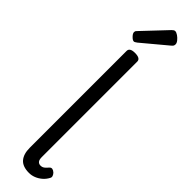

<svg xmlns="http://www.w3.org/2000/svg" viewBox="-394 -1110 1094 1094"><g transform="rotate(45 153.0 -563.5)"><path d="M193 17Q142 17 118.5 -10Q95 -37 95 -88V-868Q95 -881 105.5 -887.5Q116 -894 137 -894Q159 -894 170 -887.5Q181 -881 181 -868V-99Q181 -77 189 -68Q197 -59 210 -59Q220 -59 227 -62.5Q234 -66 241 -73Q248 -80 255 -88Q262 -95 271 -93.5Q280 -92 290 -83Q297 -76 300.5 -66.5Q304 -57 299 -49Q288 -28 271 -13.5Q254 1 234 9Q214 17 193 17ZM86 -935Q76 -935 62.5 -949Q49 -963 49 -973Q49 -977 50 -980.5Q51 -984 57 -990L192 -1133Q197 -1138 201.5 -1141Q206 -1144 211 -1144Q221 -1144 234 -1135Q247 -1126 256.5 -1114Q266 -1102 266 -1092Q266 -1085 263.5 -1080Q261 -1075 251 -1067L105 -945Q99 -941 94.5 -938Q90 -935 86 -935Z"/></g></svg>

Font: Playwrite HR Lijeva
Style: Regular
Weight: 400
Designer: Veronika Burian, José Scaglione
Foundry: TypeTogether
Version: Version 1.002